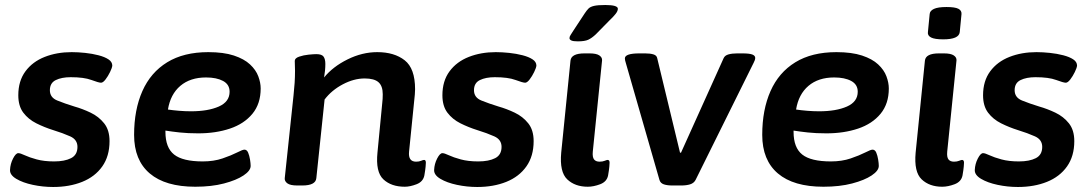

<svg xmlns="http://www.w3.org/2000/svg" viewBox="-20 -738 4354 766"><path d="M192 8Q151 8 111 -0.5Q71 -9 45 -24.5Q19 -40 20 -60Q21 -84 32 -105.5Q43 -127 53 -127Q61 -127 79 -118.5Q97 -110 126.5 -102Q156 -94 196 -94Q238 -94 263.5 -107Q289 -120 289 -152Q289 -181 260 -194Q231 -207 192 -219Q157 -230 125 -246Q93 -262 73 -288.5Q53 -315 53 -358Q53 -415 81.5 -453.5Q110 -492 158.5 -511Q207 -530 266 -530Q291 -530 319.5 -527Q348 -524 373 -517.5Q398 -511 413 -501Q428 -491 428 -476Q427 -467 419 -450.5Q411 -434 401 -421Q391 -408 383 -408Q374 -408 344.5 -419Q315 -430 262 -430Q226 -430 202.5 -418.5Q179 -407 179 -378Q179 -349 208.5 -337Q238 -325 277 -313Q309 -304 341.5 -288.5Q374 -273 395.5 -246Q417 -219 417 -175Q417 -115 388 -74Q359 -33 308 -12.5Q257 8 192 8Z M759 7Q640 7 577.5 -46Q515 -99 515 -200Q515 -300 548 -374.5Q581 -449 647 -489.5Q713 -530 811 -530Q872 -530 913 -516.5Q954 -503 977.5 -481Q1001 -459 1010.5 -433.5Q1020 -408 1020 -385Q1020 -324 987 -284Q954 -244 897.5 -225Q841 -206 771 -206Q729 -206 697 -209.5Q665 -213 640 -217V-212Q640 -149 674.5 -121.5Q709 -94 789 -94Q833 -94 868 -106Q903 -118 925.5 -129.5Q948 -141 955 -141Q965 -141 970 -129Q975 -117 977.5 -101.5Q980 -86 980 -76Q980 -57 951.5 -38Q923 -19 873.5 -6Q824 7 759 7ZM742 -294Q810 -294 853 -313Q896 -332 896 -372Q896 -401 870 -415Q844 -429 802 -429Q739 -429 699.5 -395.5Q660 -362 650 -301Q670 -298 694.5 -296Q719 -294 742 -294Z M1595 7Q1541 7 1509.5 -22.5Q1478 -52 1486 -130L1505 -327Q1506 -336 1506.5 -343.5Q1507 -351 1507 -362Q1507 -395 1490 -410Q1473 -425 1435 -425Q1392 -425 1347.5 -401.5Q1303 -378 1275 -341L1242 -27Q1239 2 1186 2H1166Q1138 2 1126.5 -6.5Q1115 -15 1116 -27L1151 -357Q1154 -384 1155.5 -407.5Q1157 -431 1157 -456Q1157 -467 1156.5 -476Q1156 -485 1156 -495Q1156 -506 1173.5 -512Q1191 -518 1211.5 -520Q1232 -522 1242 -522Q1264 -522 1271 -512Q1278 -502 1278 -483Q1278 -458 1273 -429Q1308 -472 1366.5 -501Q1425 -530 1485 -530Q1553 -530 1594.5 -497.5Q1636 -465 1636 -382Q1636 -371 1635 -361Q1634 -351 1633 -341L1612 -133Q1608 -93 1640 -93Q1652 -93 1660 -96.5Q1668 -100 1672 -100Q1679 -100 1679 -89Q1679 -86 1678 -73.5Q1677 -61 1673 -38Q1668 -13 1642 -3Q1616 7 1595 7Z M1884 8Q1843 8 1803 -0.5Q1763 -9 1737 -24.5Q1711 -40 1712 -60Q1713 -84 1724 -105.5Q1735 -127 1745 -127Q1753 -127 1771 -118.5Q1789 -110 1818.5 -102Q1848 -94 1888 -94Q1930 -94 1955.5 -107Q1981 -120 1981 -152Q1981 -181 1952 -194Q1923 -207 1884 -219Q1849 -230 1817 -246Q1785 -262 1765 -288.5Q1745 -315 1745 -358Q1745 -415 1773.5 -453.5Q1802 -492 1850.5 -511Q1899 -530 1958 -530Q1983 -530 2011.5 -527Q2040 -524 2065 -517.5Q2090 -511 2105 -501Q2120 -491 2120 -476Q2119 -467 2111 -450.5Q2103 -434 2093 -421Q2083 -408 2075 -408Q2066 -408 2036.5 -419Q2007 -430 1954 -430Q1918 -430 1894.5 -418.5Q1871 -407 1871 -378Q1871 -349 1900.5 -337Q1930 -325 1969 -313Q2001 -304 2033.5 -288.5Q2066 -273 2087.5 -246Q2109 -219 2109 -175Q2109 -115 2080 -74Q2051 -33 2000 -12.5Q1949 8 1884 8Z M2325 7Q2274 7 2243 -22.5Q2212 -52 2219 -129L2256 -496Q2259 -525 2312 -525H2332Q2359 -525 2371 -517Q2383 -509 2382 -497L2345 -133Q2343 -111 2350 -102Q2357 -93 2372 -93Q2384 -93 2392.5 -96.5Q2401 -100 2404 -100Q2412 -100 2412 -89Q2412 -86 2411 -73.5Q2410 -61 2406 -38Q2401 -13 2374.5 -3Q2348 7 2325 7ZM2285 -573Q2267 -573 2259.5 -576.5Q2252 -580 2252 -586Q2252 -592 2256.5 -598.5Q2261 -605 2267 -615L2313 -685Q2321 -697 2328 -704Q2335 -711 2350 -714.5Q2365 -718 2395 -718Q2445 -718 2445 -703Q2445 -694 2436 -682.5Q2427 -671 2412 -657L2357 -601Q2341 -586 2327 -579.5Q2313 -573 2285 -573Z M2662 2Q2642 2 2628.5 -2.5Q2615 -7 2611 -20L2477 -486Q2473 -498 2473 -505Q2473 -525 2531 -525H2554Q2574 -525 2587 -521Q2600 -517 2602 -506L2693 -129H2697L2867 -506Q2872 -517 2886.5 -521Q2901 -525 2921 -525H2942Q2970 -525 2981.5 -520.5Q2993 -516 2993 -507Q2993 -499 2987 -488L2755 -20Q2748 -7 2733 -2.5Q2718 2 2698 2Z M3265 7Q3146 7 3083.5 -46Q3021 -99 3021 -200Q3021 -300 3054 -374.5Q3087 -449 3153 -489.5Q3219 -530 3317 -530Q3378 -530 3419 -516.5Q3460 -503 3483.5 -481Q3507 -459 3516.5 -433.5Q3526 -408 3526 -385Q3526 -324 3493 -284Q3460 -244 3403.5 -225Q3347 -206 3277 -206Q3235 -206 3203 -209.5Q3171 -213 3146 -217V-212Q3146 -149 3180.5 -121.5Q3215 -94 3295 -94Q3339 -94 3374 -106Q3409 -118 3431.5 -129.5Q3454 -141 3461 -141Q3471 -141 3476 -129Q3481 -117 3483.5 -101.5Q3486 -86 3486 -76Q3486 -57 3457.5 -38Q3429 -19 3379.5 -6Q3330 7 3265 7ZM3248 -294Q3316 -294 3359 -313Q3402 -332 3402 -372Q3402 -401 3376 -415Q3350 -429 3308 -429Q3245 -429 3205.5 -395.5Q3166 -362 3156 -301Q3176 -298 3200.5 -296Q3225 -294 3248 -294Z M3739 7Q3688 7 3657 -22.5Q3626 -52 3633 -129L3670 -496Q3673 -525 3726 -525H3746Q3773 -525 3785 -517Q3797 -509 3796 -497L3759 -133Q3757 -111 3764 -102Q3771 -93 3786 -93Q3798 -93 3806.5 -96.5Q3815 -100 3818 -100Q3826 -100 3826 -89Q3826 -86 3825 -73.5Q3824 -61 3820 -38Q3815 -13 3788.5 -3Q3762 7 3739 7ZM3743 -581Q3709 -581 3694.5 -588.5Q3680 -596 3682 -610L3689 -682Q3690 -695 3706 -702.5Q3722 -710 3756 -710Q3790 -710 3803.5 -703Q3817 -696 3816 -682L3809 -610Q3806 -581 3743 -581Z M4041 8Q4000 8 3960 -0.5Q3920 -9 3894 -24.5Q3868 -40 3869 -60Q3870 -84 3881 -105.5Q3892 -127 3902 -127Q3910 -127 3928 -118.5Q3946 -110 3975.5 -102Q4005 -94 4045 -94Q4087 -94 4112.5 -107Q4138 -120 4138 -152Q4138 -181 4109 -194Q4080 -207 4041 -219Q4006 -230 3974 -246Q3942 -262 3922 -288.5Q3902 -315 3902 -358Q3902 -415 3930.5 -453.5Q3959 -492 4007.5 -511Q4056 -530 4115 -530Q4140 -530 4168.5 -527Q4197 -524 4222 -517.5Q4247 -511 4262 -501Q4277 -491 4277 -476Q4276 -467 4268 -450.5Q4260 -434 4250 -421Q4240 -408 4232 -408Q4223 -408 4193.5 -419Q4164 -430 4111 -430Q4075 -430 4051.5 -418.5Q4028 -407 4028 -378Q4028 -349 4057.5 -337Q4087 -325 4126 -313Q4158 -304 4190.5 -288.5Q4223 -273 4244.5 -246Q4266 -219 4266 -175Q4266 -115 4237 -74Q4208 -33 4157 -12.5Q4106 8 4041 8Z"/></svg>

Font: Asap Semi Expanded Semi Expanded SemiBold
Style: Italic
Weight: 600
Width: 6
Italic angle: -6°
Designer: Pablo Cosgaya
Foundry: Omnibus-Type
Version: Version 3.001; ttfautohint (v1.8.4.7-5d5b)